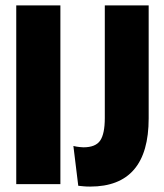

<svg xmlns="http://www.w3.org/2000/svg" viewBox="-20 -680 606 709"><path d="M40 0V-660H203V0ZM269 6 251 -141Q263 -138 274.5 -137Q286 -136 288 -136Q333 -136 350 -161Q367 -186 367 -244V-660H529V-243Q529 9 313 9Q298 9 289 8Q280 7 269 6Z"/></svg>

Font: Bricolage Grotesque 48pt ExtraBold
Style: Regular
Weight: 800
Designer: Mathieu Triay
Foundry: Atelier Triay
Version: Version 1.000; ttfautohint (v1.8.4.7-5d5b);gftools[0.9.32]